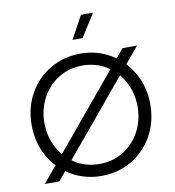

<svg xmlns="http://www.w3.org/2000/svg" viewBox="-104 -1085 1086 1189"><g transform="rotate(-10 439.0 -490.5)"><path d="M66 -373Q66 -483 115.5 -570.5Q165 -658 250.5 -707.5Q336 -757 439 -757Q542 -757 627 -707.5Q712 -658 762 -570Q812 -482 812 -373Q812 -263 762.5 -175Q713 -87 627.5 -37.5Q542 12 439 12Q336 12 250.5 -37.5Q165 -87 115.5 -175Q66 -263 66 -373ZM732 -373Q732 -457 694.5 -528Q657 -599 590 -640.5Q523 -682 439 -682Q355 -682 288 -640.5Q221 -599 183.5 -528Q146 -457 146 -373Q146 -288 183.5 -217Q221 -146 288 -104.5Q355 -63 439 -63Q523 -63 590 -104.5Q657 -146 694.5 -217Q732 -288 732 -373ZM703 -745H794L174 0H83ZM485 -993H561L470 -849H407Z"/></g></svg>

Font: Trafiko Sans Variable
Style: Regular
Weight: 400
Designer: Gumpita Rahayu / Trafiko
Foundry: Tokotype / Trafiko
Version: Version 0.001;FEAKit 1.0